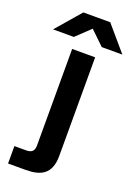

<svg xmlns="http://www.w3.org/2000/svg" viewBox="-252 -800 755 1067"><g transform="rotate(20 126.0 -266.0)"><path d="M194 63V-520H58V49C58 82 46 97 9 97H-59V200H44C131 200 194 174 194 63ZM-79 -586H44L127 -665L209 -586H331L206 -732H47Z"/></g></svg>

Font: Aspekta 650
Style: Regular
Weight: 650
Designer: Ivo Dolenc
Version: Version 2.000